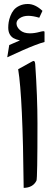

<svg xmlns="http://www.w3.org/2000/svg" viewBox="-20 -921 262 943"><path d="M69.2 -581.1 139.3 -619.8Q145.6 -623.3 148.8 -620.2Q151.9 -617.1 152.9 -607.3Q164 -446.1 164 -315.9Q164 -43.5 159.1 -33.7Q141.7 0.9 96.3 1.8Q92 -442.9 69.2 -581.1ZM15.6 -639.6 25.4 -699.7Q51.8 -710.9 78.1 -722.7Q58.6 -726.6 46.4 -733.6Q34.2 -740.7 27.3 -753.7Q20.5 -766.6 20.5 -785.6Q20.5 -798.8 22.7 -812.5Q24.9 -826.2 31.2 -842.8Q37.6 -859.4 47.6 -871.8Q57.6 -884.3 75.7 -892.8Q93.8 -901.4 116.7 -901.4Q152.8 -901.4 188.5 -867.7L172.9 -834Q141.6 -843.3 119.1 -843.3Q94.7 -843.3 77.9 -832.3Q61 -821.3 61 -806.2Q61 -788.1 78.6 -772.7Q96.2 -757.3 126.5 -757.3Q149.4 -757.3 174.8 -764.2Q178.7 -765.1 181.4 -765.9Q184.1 -766.6 188.7 -767.3Q193.4 -768.1 196 -767.3Q198.7 -766.6 198.7 -764.2V-714.8Q180.2 -710 153.3 -699.7Q126.5 -689.5 92 -674.3Q57.6 -659.2 15.6 -639.6Z"/></svg>

Font: Sahel FD
Style: FD
Weight: 400
Foundry: Saber Rastikerdar (saber.rastikerdar@gmail.com)
Version: Version 3.3.1